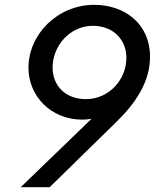

<svg xmlns="http://www.w3.org/2000/svg" viewBox="-20 -776 642 796"><path d="M371 -756C218 -756 98 -633 98 -495C98 -378 191 -280 321 -280C334 -280 347 -281 360 -284L66 0H186L466 -274C543 -350 602 -437 602 -541C602 -678 496 -756 371 -756ZM336 -365C252 -365 198 -420 198 -496C198 -586 270 -669 365 -669C448 -669 504 -613 504 -536C504 -446 432 -365 336 -365Z"/></svg>

Font: Plus Jakarta Text
Style: Italic
Weight: 400
Italic angle: -12°
Designer: Gumpita Rahayu
Foundry: Tokotype Studio
Version: Version 1.000;hotconv 1.0.109;makeotfexe 2.5.65596